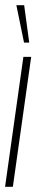

<svg xmlns="http://www.w3.org/2000/svg" viewBox="-30 -719 200 739"><path d="M60 -500H90L19.5 0H-10.5ZM33 -699H63L82.5 -555H62.5Z"/></svg>

Font: Urbanist Thin
Style: Italic
Weight: 100
Italic angle: -8°
Designer: Corey Hu
Foundry: Corey Hu
Version: Version 1.321; ttfautohint (v1.8.4.7-5d5b)